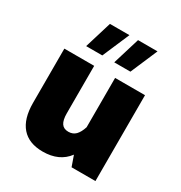

<svg xmlns="http://www.w3.org/2000/svg" viewBox="-186 -936 1014 1075"><g transform="rotate(30 320.5 -399.0)"><path d="M61.5 -204.6V-555.2H254.4V-249Q254.4 -204.6 268.6 -183.8Q282.7 -163.1 313 -163.1Q341.8 -163.1 359.9 -181.4Q377.9 -199.7 389.6 -236.3V-555.2H583V0H428.7L404.8 -67.9Q350.6 4.9 244.1 4.9Q154.3 4.9 107.9 -48.3Q61.5 -101.6 61.5 -204.6ZM213.4 -802.7H339.4L264.6 -628.4H160.2ZM395 -802.7H521L446.3 -628.4H341.8Z"/></g></svg>

Font: Estedad-FD Black
Style: Regular
Weight: 900
Designer: Amin Abedi
Version: Version 7.3